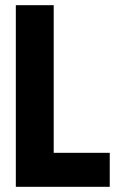

<svg xmlns="http://www.w3.org/2000/svg" viewBox="-20 -720 469 740"><path d="M41 0H403V-131H187V-700H41Z"/></svg>

Font: Advent Pro ExtraBold
Style: Regular
Weight: 800
Designer: VivaRado, Andreas Kalpakidis
Foundry: VivaRado, Andreas Kalpakidis
Version: Version 3.000